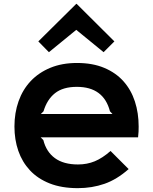

<svg xmlns="http://www.w3.org/2000/svg" viewBox="-20 -967 795 997"><path d="M574 -752 518 -696 376 -812 234 -696 179 -752 376 -947H378ZM700 -310Q700 -299 699.5 -284Q699 -269 697 -254H191L205 -240Q220 -179 265 -146Q310 -113 385 -113Q432 -113 472 -129.5Q512 -146 554 -183L648 -89Q587 -35 522.5 -12.5Q458 10 384 10Q300 10 238 -14.5Q176 -39 135.5 -82.5Q95 -126 75 -184Q55 -242 55 -310Q55 -381 76.5 -441.5Q98 -502 139.5 -546Q181 -590 241.5 -615Q302 -640 380 -640Q461 -640 521.5 -614.5Q582 -589 621.5 -544.5Q661 -500 680.5 -440Q700 -380 700 -310ZM564 -375 551 -389Q518 -516 379 -516Q307 -516 265.5 -483Q224 -450 206 -389L192 -375Z"/></svg>

Font: TypoPRO Sinkin Sans
Style: 600 SemiBold
Weight: 600
Designer: Keith Bates
Foundry: K-Type
Version: Sinkin Sans (version 1.0)  by Keith Bates   •   © 2014   www